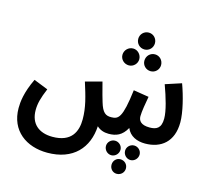

<svg xmlns="http://www.w3.org/2000/svg" viewBox="-129 -871 1408 1276"><g transform="rotate(15 574.5 -233.0)"><path d="M742 -598C774 -598 799 -624 799 -656C799 -688 774 -714 742 -714C709 -714 684 -688 684 -656C684 -624 709 -598 742 -598ZM669 -469C700 -469 726 -495 726 -526C726 -558 700 -585 669 -585C636 -585 610 -558 610 -526C610 -495 636 -469 669 -469ZM819 -469C851 -469 876 -495 876 -526C876 -559 851 -585 819 -585C786 -585 761 -559 761 -526C761 -495 786 -469 819 -469ZM295 232C473 232 567 125 575 -25C596 -5 624 5 656 5C707 5 748 -10 780 -68C801 -16 852 5 907 5C1016 5 1098 -57 1098 -192C1098 -261 1071 -367 1042 -446L932 -410C963 -325 988 -241 988 -188C988 -120 954 -106 909 -106C848 -106 831 -133 831 -163C831 -195 842 -257 850 -301L744 -318C720 -121 694 -107 646 -106C607 -105 584 -120 564 -188C557 -209 548 -244 528 -320L415 -290C445 -195 466 -126 466 -43C466 42 431 121 301 121C207 121 148 71 148 -22C148 -67 159 -108 187 -175L89 -214C41 -114 35 -47 35 -6C35 150 151 232 295 232ZM842 36C815 36 792 58 792 85C792 113 815 136 842 136C869 136 892 113 892 85C892 58 869 36 842 36ZM711 38C684 38 661 60 661 87C661 115 684 138 711 138C738 138 761 115 761 87C761 60 738 38 711 38ZM777 148C750 148 729 170 729 198C729 226 750 248 777 248C806 248 828 226 828 198C828 170 806 148 777 148Z"/></g></svg>

Font: Noto Sans Arabic UI Cn SmBd
Style: Regular
Weight: 600
Width: 3
Designer: Monotype Design Team, Nadine Chahine and Nizar Qandah
Foundry: Monotype Imaging Inc.
Version: Version 2.010